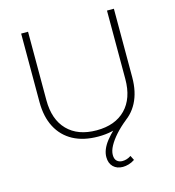

<svg xmlns="http://www.w3.org/2000/svg" viewBox="-130 -808 1030 1130"><g transform="rotate(-15 385.5 -242.5)"><path d="M145 -282Q145 -164 208.5 -99Q272 -34 386 -34Q499 -34 562.5 -99Q626 -164 626 -282V-699H668V-282Q668 -192 634.5 -128Q601 -64 538 -30Q475 4 386 4Q296 4 233 -30Q170 -64 136.5 -128Q103 -192 103 -282V-699H145ZM548 -68 568 -49Q528 -17 499.5 15Q471 47 455 76.5Q439 106 439 131Q439 156 452 168Q465 180 485 180Q513 180 538 163L552 191Q534 203 515 208.5Q496 214 479 214Q443 214 421 192.5Q399 171 399 133Q399 87 438 37.5Q477 -12 548 -68Z"/></g></svg>

Font: Alexandria ExtraLight
Style: Regular
Weight: 250
Designer: Mohamed Gaber
Foundry: Kief Type Foundry
Version: Version 5.100